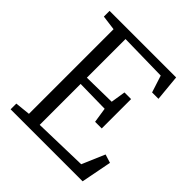

<svg xmlns="http://www.w3.org/2000/svg" viewBox="-200 -883 1022 1022"><g transform="rotate(45 311.5 -371.5)"><path d="M125.5 -52V-689L41.5 -700V-743H542.5L556.5 -596H508.5L477.5 -692L207.5 -697V-406L391.5 -409L404.5 -492H454.5V-271H404.5L391.5 -356L207.5 -359V-51L512 -59L567 -187.5L615 -172.5L581.5 0H39.5V-43Z"/></g></svg>

Font: Merriweather Light 18pt Light
Style: Regular
Weight: 300
Version: Version 2.100